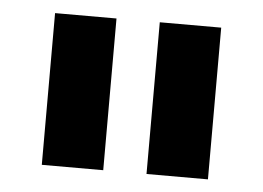

<svg xmlns="http://www.w3.org/2000/svg" viewBox="-35 -783 563 411"><g transform="rotate(5 246.5 -577.0)"><path d="M68 -414H200V-740H68ZM293 -414H425V-740H293Z"/></g></svg>

Font: Braiins Sans
Style: Bold
Weight: 700
Designer: Mike Abbink, Paul van der Laan, Pieter van Rosmalen, Jiri Chlebus, Lubos Buracinsky
Foundry: Bold Monday, Sudetype
Version: Version 1.000;hotconv 1.0.109;makeotfexe 2.5.65596